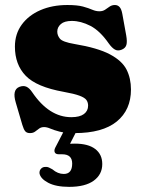

<svg xmlns="http://www.w3.org/2000/svg" viewBox="-20 -517 572 766"><path d="M266.5 -433.5Q237 -433.5 222.8 -421Q208.5 -408.5 208.5 -391Q208.5 -375.5 219.2 -362.5Q230 -349.5 277 -341.5Q370 -326 418.5 -300.2Q467 -274.5 484.8 -239.5Q502.5 -204.5 502.5 -160Q502.5 -78.5 445.8 -32.2Q389 14 278 14Q240 14 217.2 8Q194.5 2 180.8 -4Q167 -10 156 -10Q144 -10 136 -4Q128 2 120 8Q112 14 99.5 14Q87 14 80.8 6.8Q74.5 -0.5 69 -19L43 -107.5Q27.5 -159 57.5 -170.5Q73.5 -176.5 85.5 -171Q97.5 -165.5 108.5 -149Q176 -49.5 264.5 -49.5Q298 -49.5 314.8 -62Q331.5 -74.5 331.5 -95.5Q331.5 -108.5 324.8 -118Q318 -127.5 297.2 -135.2Q276.5 -143 234.5 -150.5Q125.5 -170 82.5 -214.8Q39.5 -259.5 39.5 -331Q39.5 -381.5 66.8 -418.8Q94 -456 141.2 -476.5Q188.5 -497 249 -497Q288.5 -497 311.2 -490.8Q334 -484.5 348.2 -478.2Q362.5 -472 376.5 -472Q390 -472 399.2 -478.2Q408.5 -484.5 417.5 -490.8Q426.5 -497 438.5 -497Q449.5 -497 457 -489Q464.5 -481 468 -461.5L483.5 -376Q488 -350.5 484.2 -337.8Q480.5 -325 466 -319Q450.5 -312.5 438.5 -319.2Q426.5 -326 414 -343.5Q379 -394 340.8 -413.8Q302.5 -433.5 266.5 -433.5ZM241.5 -7H292L259.5 56.5Q268 56 278.5 56Q332 56 360 77.5Q388 99 388 137.5Q388 179 354 203.8Q320 228.5 256 228.5Q203 228.5 172 212Q141 195.5 137.5 174Q137 163 143.8 156Q150.5 149 160 149Q168.5 148 175 151.2Q181.5 154.5 189 158.5Q210.5 177 234.5 177Q268 177 268 135.5Q268 98.5 228 98.5H215Q202 98.5 198.5 90.8Q195 83 200.5 72Z"/></svg>

Font: Fraunces 9pt S000 Black
Style: Regular
Weight: 900
Version: Version 1.000; ttfautohint (v1.8.3)